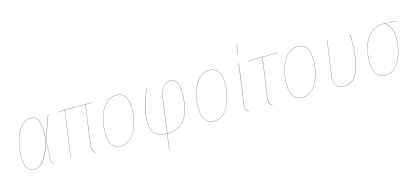

<svg xmlns="http://www.w3.org/2000/svg" viewBox="-69 -1279 4412 2030"><g transform="rotate(-15 2137.0 -264.0)"><path d="M356 -265.1 446.8 -517.1H449.2L356.9 -261.2L349.1 -60.1Q347.7 -29.3 352.8 -17.8Q357.9 -6.3 371.1 0L370.1 2Q360.8 -2.9 356.7 -7.1Q352.5 -11.2 349.4 -24.2Q346.2 -37.1 347.2 -60.1L355 -257.8Q310.5 -111.3 264.6 -51.3Q218.8 8.8 158.2 8.8Q107.9 8.8 81.5 -31.7Q55.2 -72.3 55.2 -150.9Q55.2 -195.8 62 -244.9Q68.8 -293.9 84.5 -345Q100.1 -396 122.6 -436Q145 -476.1 179.7 -501.5Q214.4 -526.9 255.9 -526.9Q297.4 -526.9 320.8 -502.9Q344.2 -479 353.3 -421.1Q362.3 -363.3 356 -265.1ZM57.1 -150.9Q57.1 6.8 159.2 6.8Q217.8 6.8 263.4 -54.4Q309.1 -115.7 354 -262.2Q360.4 -360.8 351.6 -418.9Q342.8 -477.1 319.8 -501Q296.9 -524.9 255.9 -524.9Q214.8 -524.9 180.4 -499.5Q146 -474.1 123.8 -434.3Q101.6 -394.5 85.9 -344Q70.3 -293.5 63.7 -244.6Q57.1 -195.8 57.1 -150.9Z M856.4 -515.1 796.9 -86.9Q792.5 -51.3 798.8 -31.5Q805.2 -11.7 828.6 2L827.6 3.9Q803.2 -10.7 796.4 -30.5Q789.6 -50.3 794.9 -86.9L854.5 -515.1H629.4L557.6 0H555.7L627.4 -515.1Q572.8 -515.1 550.8 -506.8V-508.8Q573.7 -517.1 622.6 -517.1H925.8V-515.1Z M1104.5 8.8Q1043 8.8 1009.8 -38.3Q976.6 -85.4 976.6 -169.9Q976.6 -207.5 981.9 -247.1Q987.3 -286.6 997.8 -327.1Q1008.3 -367.7 1026.4 -403.3Q1044.4 -439 1067.6 -466.8Q1090.8 -494.6 1123.5 -510.7Q1156.2 -526.9 1194.3 -526.9Q1255.4 -526.9 1288.3 -480.7Q1321.3 -434.6 1321.3 -350.1Q1321.3 -305.2 1314.5 -258.1Q1307.6 -210.9 1291 -162.6Q1274.4 -114.3 1250.2 -76.7Q1226.1 -39.1 1188.2 -15.1Q1150.4 8.8 1104.5 8.8ZM1104.5 6.8Q1150.4 6.8 1187.7 -16.8Q1225.1 -40.5 1249 -77.9Q1272.9 -115.2 1289.3 -163.6Q1305.7 -211.9 1312.5 -258.5Q1319.3 -305.2 1319.3 -350.1Q1319.3 -433.6 1287.1 -479.2Q1254.9 -524.9 1194.3 -524.9Q1156.2 -524.9 1123.8 -508.8Q1091.3 -492.7 1068.4 -464.8Q1045.4 -437 1027.6 -401.9Q1009.8 -366.7 999.3 -326.2Q988.8 -285.6 983.6 -246.6Q978.5 -207.5 978.5 -169.9Q978.5 -85.9 1011 -39.6Q1043.5 6.8 1104.5 6.8Z M1788.6 -526.9Q1877.4 -526.9 1877.4 -379.9Q1877.4 -334 1874.3 -294.4Q1871.1 -254.9 1862.8 -215.1Q1854.5 -175.3 1841.3 -143.3Q1828.1 -111.3 1807.6 -83Q1787.1 -54.7 1759.8 -35.2Q1732.4 -15.6 1695.1 -4.2Q1657.7 7.3 1612.3 8.8L1587.4 189H1585.4L1610.4 8.8Q1522 4.9 1480.2 -37.1Q1438.5 -79.1 1438.5 -169.9Q1438.5 -326.2 1528.3 -517.1H1530.3Q1488.3 -428.2 1464.4 -337.4Q1440.4 -246.6 1440.4 -169.9Q1440.4 -79.6 1481.4 -38.3Q1522.5 2.9 1610.4 6.8L1662.6 -367.2Q1685.5 -526.9 1788.6 -526.9ZM1788.6 -524.9Q1738.3 -524.9 1707.3 -486.8Q1676.3 -448.7 1664.6 -367.2L1612.3 6.8Q1657.7 5.4 1694.8 -6.1Q1731.9 -17.6 1758.8 -36.9Q1785.6 -56.2 1806.4 -84.5Q1827.1 -112.8 1840.1 -144.8Q1853 -176.8 1861.1 -216.3Q1869.1 -255.9 1872.3 -295.2Q1875.5 -334.5 1875.5 -379.9Q1875.5 -524.9 1788.6 -524.9Z M2124 8.8Q2062.5 8.8 2029.3 -38.3Q1996.1 -85.4 1996.1 -169.9Q1996.1 -207.5 2001.5 -247.1Q2006.8 -286.6 2017.3 -327.1Q2027.8 -367.7 2045.9 -403.3Q2064 -439 2087.2 -466.8Q2110.4 -494.6 2143.1 -510.7Q2175.8 -526.9 2213.9 -526.9Q2274.9 -526.9 2307.9 -480.7Q2340.8 -434.6 2340.8 -350.1Q2340.8 -305.2 2334 -258.1Q2327.1 -210.9 2310.5 -162.6Q2293.9 -114.3 2269.8 -76.7Q2245.6 -39.1 2207.8 -15.1Q2169.9 8.8 2124 8.8ZM2124 6.8Q2169.9 6.8 2207.3 -16.8Q2244.6 -40.5 2268.6 -77.9Q2292.5 -115.2 2308.8 -163.6Q2325.2 -211.9 2332 -258.5Q2338.9 -305.2 2338.9 -350.1Q2338.9 -433.6 2306.6 -479.2Q2274.4 -524.9 2213.9 -524.9Q2175.8 -524.9 2143.3 -508.8Q2110.8 -492.7 2087.9 -464.8Q2064.9 -437 2047.1 -401.9Q2029.3 -366.7 2018.8 -326.2Q2008.3 -285.6 2003.2 -246.6Q1998 -207.5 1998 -169.9Q1998 -85.9 2030.5 -39.6Q2063 6.8 2124 6.8Z M2565.9 -716.8H2567.9L2547.9 -606H2545.9ZM2535.2 -517.1 2475.1 -86.9Q2469.7 -51.8 2476.6 -32Q2483.4 -12.2 2506.8 2L2505.9 3.9Q2481.4 -10.7 2474.6 -30.5Q2467.8 -50.3 2473.1 -86.9L2532.7 -517.1Z M2793.5 -515.1 2733.4 -86.9Q2729 -51.3 2735.6 -31.5Q2742.2 -11.7 2765.6 2L2764.6 3.9Q2740.2 -10.7 2733.2 -30.5Q2726.1 -50.3 2731.4 -86.9L2791.5 -515.1H2705.6Q2656.7 -515.1 2633.8 -506.8V-508.8Q2656.7 -517.1 2705.6 -517.1H2958.5V-515.1Z M3090.3 8.8Q3028.8 8.8 2995.6 -38.3Q2962.4 -85.4 2962.4 -169.9Q2962.4 -207.5 2967.8 -247.1Q2973.1 -286.6 2983.6 -327.1Q2994.1 -367.7 3012.2 -403.3Q3030.3 -439 3053.5 -466.8Q3076.7 -494.6 3109.4 -510.7Q3142.1 -526.9 3180.2 -526.9Q3241.2 -526.9 3274.2 -480.7Q3307.1 -434.6 3307.1 -350.1Q3307.1 -305.2 3300.3 -258.1Q3293.5 -210.9 3276.9 -162.6Q3260.3 -114.3 3236.1 -76.7Q3211.9 -39.1 3174.1 -15.1Q3136.2 8.8 3090.3 8.8ZM3090.3 6.8Q3136.2 6.8 3173.6 -16.8Q3210.9 -40.5 3234.9 -77.9Q3258.8 -115.2 3275.1 -163.6Q3291.5 -211.9 3298.3 -258.5Q3305.2 -305.2 3305.2 -350.1Q3305.2 -433.6 3272.9 -479.2Q3240.7 -524.9 3180.2 -524.9Q3142.1 -524.9 3109.6 -508.8Q3077.1 -492.7 3054.2 -464.8Q3031.2 -437 3013.4 -401.9Q2995.6 -366.7 2985.1 -326.2Q2974.6 -285.6 2969.5 -246.6Q2964.4 -207.5 2964.4 -169.9Q2964.4 -85.9 2996.8 -39.6Q3029.3 6.8 3090.3 6.8Z M3749 -517.1Q3752.4 -477.1 3752.4 -442.9Q3752.4 -396 3750.2 -353.5Q3748 -311 3741.9 -264.6Q3735.8 -218.3 3726.1 -179.7Q3716.3 -141.1 3700.4 -105.5Q3684.6 -69.8 3663.8 -45.2Q3643.1 -20.5 3613.5 -5.9Q3584 8.8 3548.3 8.8Q3516.1 8.8 3493.2 -3.9Q3470.2 -16.6 3460 -36.9Q3449.7 -57.1 3445.6 -82.5Q3441.4 -107.9 3446.3 -133.8L3500.5 -517.1H3502.4L3448.2 -133.8Q3443.4 -108.4 3447.3 -83.3Q3451.2 -58.1 3461.2 -38.1Q3471.2 -18.1 3493.9 -5.6Q3516.6 6.8 3548.3 6.8Q3584 6.8 3613.3 -8.1Q3642.6 -22.9 3663.1 -47.9Q3683.6 -72.8 3699.5 -108.9Q3715.3 -145 3724.9 -183.8Q3734.4 -222.7 3740.2 -268.8Q3746.1 -314.9 3748.3 -356.4Q3750.5 -397.9 3750.5 -442.9Q3750.5 -477.1 3747.1 -517.1Z M3998 8.8Q3936.5 8.8 3903.3 -38.3Q3870.1 -85.4 3870.1 -169.9Q3870.1 -198.7 3873 -228.8Q3876 -258.8 3883.5 -294.2Q3891.1 -329.6 3903.1 -361.3Q3915 -393.1 3935.1 -423.3Q3955.1 -453.6 3980.5 -475.6Q4005.9 -497.6 4042.7 -510.7Q4079.6 -523.9 4123 -523.9Q4131.8 -523.9 4265.1 -517.1V-515.1L4130.9 -522Q4170.4 -500.5 4192.6 -456.5Q4214.8 -412.6 4214.8 -350.1Q4214.8 -305.2 4208 -258.1Q4201.2 -210.9 4184.6 -162.6Q4168 -114.3 4143.8 -76.7Q4119.6 -39.1 4081.8 -15.1Q4043.9 8.8 3998 8.8ZM3998 6.8Q4043.9 6.8 4081.3 -16.8Q4118.7 -40.5 4142.6 -77.9Q4166.5 -115.2 4182.9 -163.6Q4199.2 -211.9 4206.1 -258.5Q4212.9 -305.2 4212.9 -350.1Q4212.9 -412.1 4190.4 -455.8Q4168 -499.5 4127.9 -522H4123Q4079.6 -522 4043.2 -508.8Q4006.8 -495.6 3981.4 -473.9Q3956.1 -452.1 3936.3 -421.9Q3916.5 -391.6 3904.5 -359.9Q3892.6 -328.1 3885 -292.7Q3877.4 -257.3 3874.8 -227.8Q3872.1 -198.2 3872.1 -169.9Q3872.1 -85.9 3904.5 -39.6Q3937 6.8 3998 6.8Z"/></g></svg>

Font: Fira Sans Compressed Two
Style: Italic
Weight: 100
Width: 3
Italic angle: -8°
Designer: Carrois Corporate & Edenspiekermann AG
Foundry: Carrois Corporate GbR & Edenspiekermann AG
Version: Version 4.203;PS 004.203;hotconv 1.0.88;makeotf.lib2.5.64775